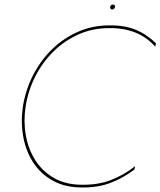

<svg xmlns="http://www.w3.org/2000/svg" viewBox="-20 -820 708 847"><path d="M93 -350Q83 -284 94 -222.5Q105 -161 136.5 -112Q168 -63 219.5 -34Q271 -5 342 -5Q413 -4 470 -26Q527 -48 576 -87L573 -72Q524 -35 468 -13.5Q412 8 341 7Q268 7 214 -22.5Q160 -52 127 -102.5Q94 -153 82.5 -217Q71 -281 81 -350Q93 -424 126 -488.5Q159 -553 209 -602Q259 -651 323.5 -679.5Q388 -708 462 -708Q529 -709 578 -689Q627 -669 668 -629L665 -614Q627 -657 575.5 -677Q524 -697 461 -696Q389 -696 327 -668.5Q265 -641 216.5 -593.5Q168 -546 136 -483.5Q104 -421 93 -350ZM466 -789Q466 -794 470 -797Q474 -800 478 -800Q483 -800 485.5 -797Q488 -794 487 -789Q487 -785 483 -781.5Q479 -778 475 -778Q471 -778 468 -781.5Q465 -785 466 -789Z"/></svg>

Font: Jost Thin
Style: Italic
Weight: 200
Italic angle: -5°
Version: Version 3.710